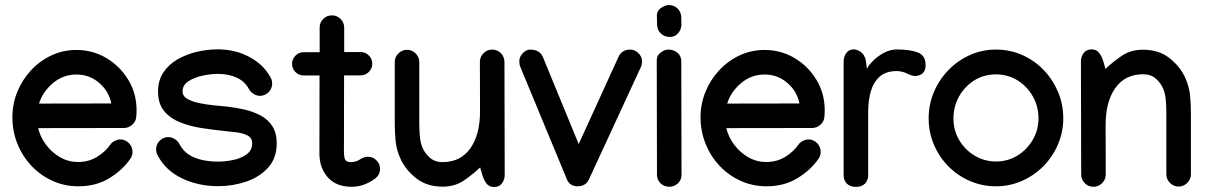

<svg xmlns="http://www.w3.org/2000/svg" viewBox="-20 -732 4805 764"><path d="M284.2 -533.2Q349.1 -533.2 403.3 -501Q457.5 -468.8 490.5 -414.3Q523.4 -359.9 523.4 -293.5Q523.4 -279.8 522 -265.6Q520 -247.6 505.6 -235.1Q491.2 -222.7 473.1 -222.7L131.8 -222.2Q140.1 -187 163.1 -156.2Q186 -125.5 219 -106.4Q252 -87.4 291 -87.4Q333 -87.4 366.2 -107.9Q399.4 -128.4 418 -155.3Q423.8 -164.6 435.8 -170.9Q447.8 -177.2 458.5 -177.2Q478.5 -177.2 492.9 -162.6Q507.3 -147.9 507.3 -127.9Q507.3 -112.3 498.5 -100.1Q468.3 -55.7 415.3 -23.2Q362.3 9.3 292.5 9.3Q236.3 9.3 188.2 -12.7Q140.1 -34.7 104.5 -72.8Q68.8 -110.8 49.1 -160.4Q29.3 -210 29.3 -265.1Q29.3 -318.4 48.8 -366.5Q68.4 -414.6 103.3 -452.1Q138.2 -489.7 184.6 -511.5Q231 -533.2 284.2 -533.2ZM422.9 -320.3Q413.6 -368.2 375 -401.9Q336.4 -435.5 284.2 -435.5Q231 -435.5 190.2 -400.9Q149.4 -366.2 135.3 -319.8Z M846.2 -535.6Q916 -535.6 972.9 -505.1Q1029.8 -474.6 1057.1 -422.9Q1063 -412.6 1063 -399.4Q1063 -379.4 1048.6 -365Q1034.2 -350.6 1014.2 -350.6Q1002 -350.6 989 -358.6Q976.1 -366.7 970.7 -377.4Q954.6 -407.7 922.4 -422.9Q890.1 -438 845.7 -438Q819.8 -438 787.1 -431.2Q754.4 -424.3 730.5 -409.2Q706.5 -394 706.5 -368.2Q706.5 -349.1 726.3 -338.1Q746.1 -327.1 775.1 -321.3Q804.2 -315.4 833.5 -312.7Q862.8 -310.1 881.3 -308.1Q917.5 -304.2 952.6 -296.1Q987.8 -288.1 1017.1 -272.5Q1046.4 -256.8 1063.7 -230Q1081.1 -203.1 1081.1 -161.6Q1081.1 -102.5 1046.9 -64.9Q1012.7 -27.3 959.5 -9.3Q906.2 8.8 848.1 8.8Q768.6 8.8 703.4 -22.7Q638.2 -54.2 606.9 -114.7Q601.1 -126.5 601.1 -137.7Q601.1 -157.7 615.5 -172.1Q629.9 -186.5 649.9 -186.5Q662.6 -186.5 675.5 -178.5Q688.5 -170.4 693.8 -159.2Q712.9 -122.1 752.7 -105.5Q792.5 -88.9 847.7 -88.9Q877 -88.9 908.4 -95.5Q939.9 -102.1 961.7 -118.2Q983.4 -134.3 983.4 -162.1Q983.4 -183.6 964.6 -193.1Q945.8 -202.6 919.7 -205.6Q893.6 -208.5 871.1 -210.9Q828.1 -215.3 782.2 -222.4Q736.3 -229.5 697 -245.1Q657.7 -260.7 633.3 -290Q608.9 -319.3 608.9 -368.2Q608.9 -412.1 630.1 -443.8Q651.4 -475.6 686.5 -495.8Q721.7 -516.1 763.4 -525.9Q805.2 -535.6 846.2 -535.6Z M1252 -622.1Q1252 -642.1 1266.1 -656.5Q1280.3 -670.9 1300.8 -670.9Q1320.8 -670.9 1335.2 -656.5Q1349.6 -642.1 1349.6 -622.1V-524.9H1415Q1434.1 -524.9 1447.8 -511.2Q1461.4 -497.6 1461.4 -478.5Q1461.4 -459.5 1447.8 -445.8Q1434.1 -432.1 1415 -432.1H1349.1L1348.6 -129.9V-128.9Q1348.6 -105 1354 -95.9Q1359.4 -86.9 1376 -86.9Q1397 -86.9 1413.1 -98.1Q1418.9 -102.1 1427.2 -105.2Q1435.5 -108.4 1443.4 -108.4Q1463.4 -108.4 1477.8 -94.2Q1492.2 -80.1 1492.2 -60.1Q1492.2 -36.1 1472.7 -21.5Q1454.1 -7.3 1430.2 2Q1406.2 11.2 1378.9 11.2Q1317.4 11.2 1284.2 -26.6Q1251 -64.5 1251 -121.1V-125.5L1251.5 -431.6H1188.5Q1169.4 -431.6 1155.8 -445.3Q1142.1 -459 1142.1 -478Q1142.1 -497.1 1155.8 -510.7Q1169.4 -524.4 1188.5 -524.4H1252Z M1890.6 -65.9Q1864.3 -40.5 1827.6 -14.9Q1791 10.7 1741.7 10.7Q1677.7 10.7 1635.3 -23.2Q1592.8 -57.1 1572.8 -102.1Q1557.1 -137.7 1554 -172.6Q1550.8 -207.5 1550.8 -238.3V-484.9Q1550.8 -504.9 1565.2 -519.3Q1579.6 -533.7 1599.6 -533.7Q1619.6 -533.7 1634 -519.3Q1648.4 -504.9 1648.4 -484.9V-238.3Q1648.4 -210 1651.1 -185.3Q1653.8 -160.6 1662.1 -142.1Q1671.9 -120.6 1691.4 -103.8Q1710.9 -86.9 1740.7 -86.9Q1813 -86.9 1851.8 -142.1Q1890.6 -197.3 1890.1 -291L1889.6 -485.8Q1889.6 -505.9 1904.1 -520.3Q1918.5 -534.7 1938.5 -534.7Q1959 -534.7 1973.1 -520.3Q1987.3 -505.9 1987.3 -485.4L1988.3 -36.6Q1988.3 -16.6 1977.3 -2.2Q1966.3 12.2 1946.3 12.2Q1926.3 12.2 1915.5 -2.2Q1904.8 -16.6 1898.9 -36.6Z M2488.3 -534.7Q2505.9 -534.7 2520.3 -520.5Q2534.7 -506.3 2534.7 -489.3Q2534.7 -474.1 2529.8 -464.4L2323.7 -18.6Q2310.5 9.3 2278.8 9.3Q2246.1 9.3 2234.9 -20.5L2050.3 -466.3Q2046.4 -474.6 2046.4 -489.3Q2046.4 -504.9 2059.8 -519.8Q2073.2 -534.7 2089.8 -534.7Q2127.9 -534.7 2140.6 -504.4L2282.7 -158.7L2441.4 -506.3Q2454.6 -534.7 2488.3 -534.7Z M2646 -585Q2623.5 -585 2609.4 -598.9Q2595.2 -612.8 2594.7 -633.3L2593.8 -670.4Q2593.8 -689 2610.4 -700.4Q2627 -711.9 2642.1 -711.9Q2662.6 -711.9 2676.5 -697.8Q2690.4 -683.6 2690.9 -663.6L2691.4 -634.3Q2691.4 -615.2 2678.7 -600.1Q2666 -585 2646 -585ZM2593.3 -492.7Q2593.3 -511.2 2608.9 -522.9Q2624.5 -534.7 2639.2 -534.7Q2660.6 -534.7 2675.8 -522Q2690.9 -509.3 2690.9 -488.3V-487.8L2691.9 -35.6Q2691.9 -16.1 2677.5 -2.4Q2663.1 11.2 2643.1 11.2Q2622.6 11.2 2608.4 -2.7Q2594.2 -16.6 2594.2 -36.1Z M3022.5 -533.2Q3087.4 -533.2 3141.6 -501Q3195.8 -468.8 3228.8 -414.3Q3261.7 -359.9 3261.7 -293.5Q3261.7 -279.8 3260.3 -265.6Q3258.3 -247.6 3243.9 -235.1Q3229.5 -222.7 3211.4 -222.7L2870.1 -222.2Q2878.4 -187 2901.4 -156.2Q2924.3 -125.5 2957.3 -106.4Q2990.2 -87.4 3029.3 -87.4Q3071.3 -87.4 3104.5 -107.9Q3137.7 -128.4 3156.2 -155.3Q3162.1 -164.6 3174.1 -170.9Q3186 -177.2 3196.8 -177.2Q3216.8 -177.2 3231.2 -162.6Q3245.6 -147.9 3245.6 -127.9Q3245.6 -112.3 3236.8 -100.1Q3206.5 -55.7 3153.6 -23.2Q3100.6 9.3 3030.8 9.3Q2974.6 9.3 2926.5 -12.7Q2878.4 -34.7 2842.8 -72.8Q2807.1 -110.8 2787.4 -160.4Q2767.6 -210 2767.6 -265.1Q2767.6 -318.4 2787.1 -366.5Q2806.6 -414.6 2841.6 -452.1Q2876.5 -489.7 2922.9 -511.5Q2969.2 -533.2 3022.5 -533.2ZM3161.1 -320.3Q3151.9 -368.2 3113.3 -401.9Q3074.7 -435.5 3022.5 -435.5Q2969.2 -435.5 2928.5 -400.9Q2887.7 -366.2 2873.5 -319.8Z M3663.1 -473.1Q3663.1 -434.1 3625.5 -429.7Q3611.8 -428.2 3590.8 -438.7Q3569.8 -449.2 3548.3 -449.2Q3505.9 -449.2 3481 -427.5Q3456.1 -405.8 3445.3 -369.1Q3434.6 -332.5 3434.6 -287.1V-35.2Q3434.6 -13.7 3421.6 -1Q3408.7 11.7 3385.7 11.7Q3363.3 11.7 3350.1 -1Q3336.9 -13.7 3336.9 -35.6V-485.4Q3336.9 -507.3 3347.9 -521.5Q3358.9 -535.6 3377.9 -535.6Q3389.2 -535.6 3404.1 -526.1Q3418.9 -516.6 3424.8 -493.7L3429.7 -458.5Q3436 -472.2 3454.1 -490.2Q3472.2 -508.3 3497.1 -521.7Q3522 -535.2 3548.8 -535.2Q3598.6 -535.2 3630.9 -523.7Q3663.1 -512.2 3663.1 -473.1Z M3942.9 -534.7Q3999 -534.7 4047.6 -513.2Q4096.2 -491.7 4132.8 -453.6Q4169.4 -415.5 4190.2 -366.2Q4210.9 -316.9 4210.9 -261.2Q4210.9 -206.5 4189.9 -157.5Q4168.9 -108.4 4132.1 -71Q4095.2 -33.7 4046.6 -12.2Q3998 9.3 3942.9 9.3Q3888.2 9.3 3839.6 -11.7Q3791 -32.7 3754.2 -69.8Q3717.3 -106.9 3696.3 -156Q3675.3 -205.1 3675.3 -261.2Q3675.3 -316.9 3696.3 -366.2Q3717.3 -415.5 3754.2 -453.4Q3791 -491.2 3839.4 -512.9Q3887.7 -534.7 3942.9 -534.7ZM3773.9 -260.3Q3773.9 -212.9 3797.1 -174.1Q3820.3 -135.3 3858.9 -112.3Q3897.5 -89.4 3943.4 -89.4Q3990.2 -89.4 4028.6 -113Q4066.9 -136.7 4089.6 -175.8Q4112.3 -214.8 4112.3 -261.2Q4112.3 -308.6 4089.8 -348.4Q4067.4 -388.2 4029.1 -412.1Q3990.7 -436 3942.9 -436Q3894.5 -436 3856.4 -411.9Q3818.4 -387.7 3796.1 -347.9Q3773.9 -308.1 3773.9 -260.3Z M4378.9 -457.5Q4405.3 -483.4 4442.1 -508.8Q4479 -534.2 4527.8 -534.2Q4591.8 -534.2 4634.3 -500.2Q4676.8 -466.3 4696.8 -421.4Q4712.4 -385.7 4715.6 -350.8Q4718.8 -315.9 4718.8 -285.2V-38.6Q4718.8 -18.6 4704.3 -4.2Q4689.9 10.3 4669.9 10.3Q4649.9 10.3 4635.5 -4.2Q4621.1 -18.6 4621.1 -38.6V-285.2Q4621.1 -314 4618.4 -338.4Q4615.7 -362.8 4607.4 -381.3Q4598.1 -402.8 4578.6 -419.7Q4559.1 -436.5 4528.8 -436.5Q4456.5 -436.5 4417.7 -381.3Q4378.9 -326.2 4379.4 -232.4L4379.9 -37.6Q4379.9 -17.6 4365.5 -3.2Q4351.1 11.2 4331.1 11.2Q4310.5 11.2 4296.4 -3.2Q4282.2 -17.6 4282.2 -38.1L4281.2 -486.8Q4281.2 -506.8 4292.2 -521.2Q4303.2 -535.6 4323.2 -535.6Q4343.3 -535.6 4354 -521.2Q4364.7 -506.8 4370.6 -486.8Z"/></svg>

Font: Manjari
Style: Bold
Weight: 700
Designer: Santhosh Thottingal <santhosh.thottingal@gmail.com>
Version: Version 2.000